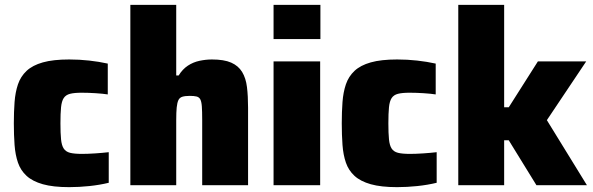

<svg xmlns="http://www.w3.org/2000/svg" viewBox="-20 -763 2444 791"><path d="M265 8Q199 8 156.5 -4Q114 -16 89.5 -38.5Q65 -61 54 -93Q43 -125 40 -166Q37 -207 37 -255Q37 -302 40 -342.5Q43 -383 54 -415.5Q65 -448 89.5 -471Q114 -494 156.5 -506Q199 -518 265 -518Q307 -518 347.5 -513.5Q388 -509 424 -501V-374Q405 -377 374.5 -379Q344 -381 317 -381Q286 -381 268.5 -376.5Q251 -372 242.5 -359Q234 -346 231.5 -321Q229 -296 229 -255Q229 -214 231.5 -189Q234 -164 242.5 -151Q251 -138 268.5 -133.5Q286 -129 318 -129Q341 -129 371.5 -131Q402 -133 428 -136V-10Q391 -1 348.5 3.5Q306 8 265 8Z M517 0V-743H706V-452H716Q732 -478 754 -492.5Q776 -507 802 -512.5Q828 -518 853 -518Q903 -518 932.5 -505Q962 -492 977.5 -466.5Q993 -441 997.5 -404Q1002 -367 1002 -319V0H813V-269Q813 -305 811.5 -325Q810 -345 805 -354Q800 -363 789.5 -365.5Q779 -368 762 -368Q743 -368 731.5 -364.5Q720 -361 715 -350.5Q710 -340 708 -320.5Q706 -301 706 -267V0Z M1107 -602V-743H1300V-602ZM1107 0V-510H1299V0Z M1616 8Q1550 8 1507.5 -4Q1465 -16 1440.5 -38.5Q1416 -61 1405 -93Q1394 -125 1391 -166Q1388 -207 1388 -255Q1388 -302 1391 -342.5Q1394 -383 1405 -415.5Q1416 -448 1440.5 -471Q1465 -494 1507.5 -506Q1550 -518 1616 -518Q1658 -518 1698.5 -513.5Q1739 -509 1775 -501V-374Q1756 -377 1725.5 -379Q1695 -381 1668 -381Q1637 -381 1619.5 -376.5Q1602 -372 1593.5 -359Q1585 -346 1582.5 -321Q1580 -296 1580 -255Q1580 -214 1582.5 -189Q1585 -164 1593.5 -151Q1602 -138 1619.5 -133.5Q1637 -129 1669 -129Q1692 -129 1722.5 -131Q1753 -133 1779 -136V-10Q1742 -1 1699.5 3.5Q1657 8 1616 8Z M1868 0V-743H2057V-321H2076L2196 -510H2395L2233 -268L2398 0H2190L2076 -185H2057V0Z"/></svg>

Font: Saira Thin ExtraBold
Style: Regular
Weight: 800
Version: Version 1.101